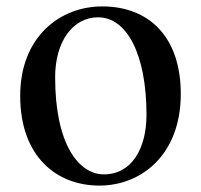

<svg xmlns="http://www.w3.org/2000/svg" viewBox="-20 -563 628 599"><path d="M290 16C421 16 544 -80 544 -270C544 -450 443 -543 299 -543C166 -543 43 -447 43 -264C43 -74 157 16 290 16ZM304 -19C225 -19 152 -114 152 -322C152 -433 207 -509 286 -509C375 -509 437 -395 437 -205C437 -98 390 -19 304 -19Z"/></svg>

Font: Noto Serif CJK JP SemiBold
Style: Regular
Weight: 600
Designer: Ryoko NISHIZUKA 西塚涼子 (kana & ideographs); Frank Grießhammer (Latin, Greek & Cyrillic); Wenlong ZHANG 张文龙 (bopomofo); San
Foundry: Adobe
Version: Version 2.001;hotconv 1.1.0;makeotfexe 2.6.0